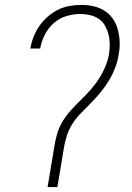

<svg xmlns="http://www.w3.org/2000/svg" viewBox="-20 -763 540 783"><path d="M214 0H174L201 -162Q205 -189 212.5 -215.5Q220 -242 234.5 -266.5Q249 -291 268.5 -312.5Q288 -334 309 -354.5Q330 -375 349 -396.5Q368 -418 383.5 -442Q399 -466 410 -492.5Q421 -519 425 -545Q428 -566 427.5 -586Q427 -606 422 -624.5Q417 -643 407.5 -659.5Q398 -676 382 -686.5Q366 -697 347 -701.5Q328 -706 308 -706Q280 -706 251 -697.5Q222 -689 199 -668.5Q176 -648 162.5 -621Q149 -594 144 -566V-565H104V-566Q108 -590 117 -613Q126 -636 140.5 -657Q155 -678 174.5 -695Q194 -712 216 -723Q238 -734 262.5 -738.5Q287 -743 311 -743Q337 -743 361.5 -737.5Q386 -732 406.5 -719Q427 -706 440.5 -686Q454 -666 460.5 -642Q467 -618 468 -592.5Q469 -567 464 -541Q460 -514 450 -487.5Q440 -461 425.5 -436.5Q411 -412 392.5 -389.5Q374 -367 354 -346Q334 -325 313 -304.5Q292 -284 276.5 -260Q261 -236 252.5 -209.5Q244 -183 240 -156Z"/></svg>

Font: Iosevka Term Curly Extralight
Style: Italic
Weight: 200
Italic angle: -9°
Designer: Belleve Invis
Foundry: Belleve Invis
Version: Version 32.3.0